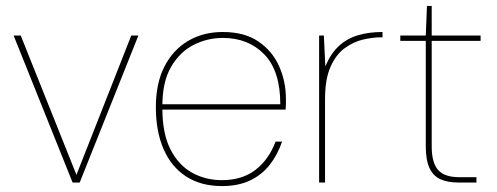

<svg xmlns="http://www.w3.org/2000/svg" viewBox="-20 -616 1678 648"><path d="M225 0 26 -496H50L238 -26L423 -496H447L249 0Z M729 12Q658 12 608 -20.5Q558 -53 532 -113Q506 -173 506 -254Q506 -335 535 -391.5Q564 -448 615 -478Q666 -508 732 -508Q805 -508 852 -476Q899 -444 922 -392.5Q945 -341 945 -282Q945 -272 945 -264.5Q945 -257 944 -246H517V-264H926Q926 -377 872 -432.5Q818 -488 732 -488Q680 -488 633.5 -464.5Q587 -441 557.5 -390.5Q528 -340 528 -259V-250Q528 -165 555.5 -111.5Q583 -58 628.5 -33Q674 -8 729 -8Q797 -8 842 -42.5Q887 -77 910 -138H932Q917 -94 890.5 -60Q864 -26 824 -7Q784 12 729 12Z M1057 0V-496H1073L1078 -392Q1096 -435 1123.5 -460.5Q1151 -486 1188 -497Q1225 -508 1271 -508V-490H1265Q1238 -490 1205.5 -482.5Q1173 -475 1143.5 -453.5Q1114 -432 1095.5 -390.5Q1077 -349 1077 -281V0Z M1527 0Q1491 0 1466.5 -11Q1442 -22 1429.5 -49Q1417 -76 1417 -122V-478H1331V-496H1417L1421 -596H1437V-496H1602V-478H1437V-122Q1437 -67 1458.5 -42.5Q1480 -18 1530 -18H1588V0Z"/></svg>

Font: DM Sans 24pt Thin
Style: Regular
Weight: 250
Designer: Colophon Foundry, Jonny Pinhorn
Foundry: Colophon Foundry
Version: Version 4.004;gftools[0.9.30]